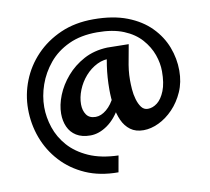

<svg xmlns="http://www.w3.org/2000/svg" viewBox="-89 -863 1135 1040"><g transform="rotate(-10 478.5 -343.0)"><path d="M480 77Q378 77 300 42.5Q222 8 167.5 -51.5Q113 -111 85 -186.5Q57 -262 57 -345Q57 -425 86.5 -500Q116 -575 172.5 -634Q229 -693 308.5 -728Q388 -763 489 -763Q597 -763 674.5 -733Q752 -703 802 -652Q852 -601 876 -538Q900 -475 900 -409Q900 -345 877 -293Q854 -241 817.5 -203Q781 -165 738 -144.5Q695 -124 654 -124Q611 -124 582.5 -145Q554 -166 538 -201.5Q522 -237 515.5 -281.5Q509 -326 509 -373Q509 -440 518 -502Q527 -564 536 -599L655 -597Q647 -550 640.5 -517.5Q634 -485 631 -458.5Q628 -432 628 -403Q628 -382 630 -353.5Q632 -325 640 -297.5Q648 -270 661.5 -252Q675 -234 697 -234Q724 -234 749 -253.5Q774 -273 790.5 -314.5Q807 -356 807 -421Q807 -466 790.5 -512.5Q774 -559 738 -600Q702 -641 642.5 -665.5Q583 -690 497 -690Q407 -690 340.5 -659Q274 -628 231 -576Q188 -524 166.5 -462.5Q145 -401 145 -340Q145 -284 164 -227Q183 -170 224.5 -123Q266 -76 333 -46Q400 -16 496 -13ZM366 -146Q319 -146 288.5 -165Q258 -184 243.5 -216.5Q229 -249 229 -289Q229 -337 250 -389.5Q271 -442 311 -488.5Q351 -535 407.5 -565.5Q464 -596 537 -599L550 -537Q508 -541 470.5 -522.5Q433 -504 404.5 -471.5Q376 -439 360 -399Q344 -359 344 -321Q344 -287 360 -263.5Q376 -240 411 -240Q441 -240 471 -265Q501 -290 522 -335Q543 -380 546 -440L590 -453Q579 -348 543 -280Q507 -212 460 -179Q413 -146 366 -146Z"/></g></svg>

Font: Marhey Light
Style: Regular
Weight: 400
Version: Version 1.000